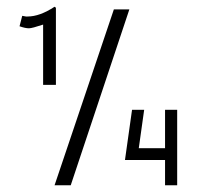

<svg xmlns="http://www.w3.org/2000/svg" viewBox="-20 -550 609 570"><path d="M62 -501Q98 -501 142 -530L146 -527V-298H108V-477Q75 -466 66 -466Q55 -466 38 -472L46 -503L57 -501ZM190 0H142L318 -522H364ZM506 0H470V-75H351L372 -224H408L392 -110H470V-224H506Z"/></svg>

Font: Bhavuka
Style: Regular
Weight: 400
Version: 2.94.0; ttfautohint (v1.2) -l 7 -r 28 -G 50 -x 13 -D deva -f